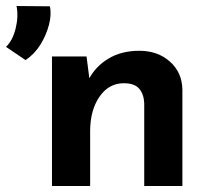

<svg xmlns="http://www.w3.org/2000/svg" viewBox="-77 -619 702 639"><path d="M8 -419 -57 -463Q-35 -484 -25 -524Q-15 -564 -22 -599L89 -598Q95 -571 86 -536.5Q77 -502 57.5 -470.5Q38 -439 8 -419ZM211 -431 222 -346 219 -356Q241 -398 284 -424Q327 -450 387 -450Q448 -450 488.5 -414Q529 -378 530 -321V0H403V-275Q402 -305 386.5 -323.5Q371 -342 335 -342Q285 -342 254 -297Q223 -252 223 -182V0H96V-431Z"/></svg>

Font: Reem Kufi Fun SemiBold
Style: Regular
Weight: 600
Designer: Khaled Hosny
Version: Version 1.005